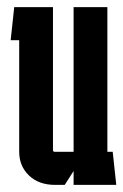

<svg xmlns="http://www.w3.org/2000/svg" viewBox="-20 -520 347 540"><path d="M187 -93V-500H282V-93H297L307 0H187V-39L162 0H135Q89 0 61.5 -26.5Q34 -53 34 -93V-407H10L20 -500H129V-98Q129 -93 134 -93Z"/></svg>

Font: Karantina
Style: Regular
Weight: 400
Designer: Rony Koch
Foundry: Rony Koch
Version: Version 1.000; ttfautohint (v1.8.3)